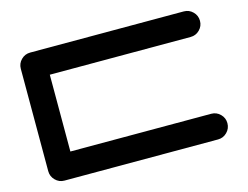

<svg xmlns="http://www.w3.org/2000/svg" viewBox="-97 -868 1328 1027"><g transform="rotate(-15 567.0 -354.5)"><path d="M992.2 -142.1Q1021.5 -142.1 1042.2 -121.3Q1063 -100.6 1063 -71.3Q1063 -42 1042.2 -21Q1021.5 0 992.2 0H141.6Q112.3 0 91.6 -21Q70.8 -42 70.8 -71.3V-638.2Q70.8 -667.5 91.6 -688.2Q112.3 -709 141.6 -709H992.2Q1021.5 -709 1042.2 -688.2Q1063 -667.5 1063 -638.2Q1063 -608.9 1042.2 -588.1Q1021.5 -567.4 992.2 -567.4H212.4V-142.1Z"/></g></svg>

Font: Robtronika
Style: Regular
Weight: 400
Designer: GGBot
Version: 1.00